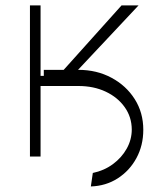

<svg xmlns="http://www.w3.org/2000/svg" viewBox="-20 -565 594 693"><path d="M88.1 0V-545.5H126.4V-291.2H138.1V-312.9H209.9L418.7 -545.5H480.1L261.7 -312.9H263.1Q329.2 -312.9 382.3 -284.4Q435.4 -256 466.3 -207.2Q497.2 -158.4 497.2 -96.6Q497.2 -40.1 472.5 5.5Q447.8 51.1 405 78.7Q362.2 106.2 307.9 108L315 59.3Q355.8 50.8 387.4 27.5Q419 4.3 437.3 -28.4Q455.6 -61.1 455.6 -97.7Q455.3 -142.8 430 -178.3Q404.8 -213.8 361.5 -234.2Q318.2 -254.6 263.1 -254.6H126.4V0Z"/></svg>

Font: Inter Extra Light BETA
Style: Regular
Weight: 200
Designer: Rasmus Andersson
Foundry: rsms
Version: Version 3.011;git-f93a4a705